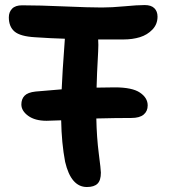

<svg xmlns="http://www.w3.org/2000/svg" viewBox="-20 -711 674 763"><path d="M165 -231Q119.1 -231 92 -250.7Q64.9 -270.5 64.9 -295.9Q64.9 -317.4 77.6 -330.6Q90.3 -343.8 121.1 -347.2Q147.9 -349.1 225.1 -356Q227.1 -412.1 237.8 -557.1Q183.6 -558.6 119.1 -563Q60.5 -566.4 37.8 -585.7Q15.1 -605 15.1 -642.1Q15.1 -663.1 28.1 -676.5Q41 -689.9 67.9 -689.9Q136.7 -689.9 235.6 -685.5Q334.5 -681.2 384.8 -681.2Q423.8 -681.2 474.9 -686Q525.9 -690.9 555.2 -690.9Q580.6 -690.9 593.3 -678.5Q606 -666 606 -645Q606 -614.7 585.7 -593.5Q565.4 -572.3 535.9 -563.2Q506.3 -554.2 471.2 -554.2H370.1Q371.6 -534.2 370.1 -506.8Q364.7 -409.7 363.8 -362.8Q376 -362.8 399.9 -363.3Q423.8 -363.8 436 -363.8Q505.4 -363.8 536.1 -343Q566.9 -322.3 566.9 -292Q566.9 -269 550.8 -255.6Q534.7 -242.2 502 -242.2Q440.9 -242.2 362.8 -240.2Q364.3 -164.6 372.6 -100.6Q380.9 -36.6 380.9 -24.9Q380.9 5.9 367.4 19Q354 32.2 325.2 32.2Q262.2 32.2 238.8 -67.9Q224.6 -142.6 223.1 -232.9Q175.3 -231 165 -231Z"/></svg>

Font: Shantell Sans Bouncy
Style: Regular
Weight: 600
Designer: Stephen Nixon, Anya Danilova, Shantell Martin
Foundry: Arrow Type
Version: Version 1.006;[9816181b4]